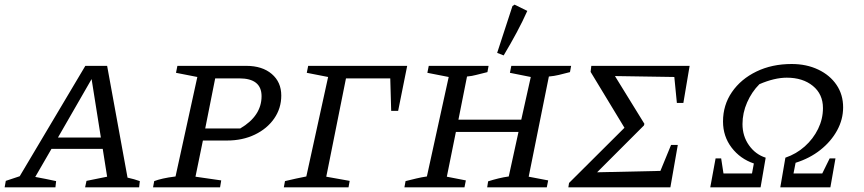

<svg xmlns="http://www.w3.org/2000/svg" viewBox="-56 -808 3724 828"><path d="M494 -42Q508 -39 522 -35Q536 -31 547 -27L544 0H311L317 -28L406 -46L387 -166H166L96 -45Q118 -41 140.5 -36.5Q163 -32 186 -27L183 0H-36L-31 -28L29 -48L312 -524H406ZM194 -215H379L339 -467Z M604 0 609 -27Q625 -33 647 -38Q669 -43 701 -47L795 -476L703 -494L709 -524H1006Q1075 -524 1116 -489Q1157 -454 1157 -396Q1157 -341 1126.5 -297Q1096 -253 1043 -227.5Q990 -202 923 -202H819L787 -46L898 -30L893 0ZM976 -470H872L829 -254H980Q1026 -281 1049 -316Q1072 -351 1072 -393Q1072 -470 976 -470Z M1700 -524 1661 -330H1631L1627 -470H1436L1351 -46L1452 -28L1447 0H1168L1173 -27Q1199 -33 1221 -38Q1243 -43 1265 -47L1359 -476L1267 -494L1273 -524Z M1688 0 1693 -27Q1717 -33 1740 -38.5Q1763 -44 1785 -47L1879 -476L1787 -494L1793 -524H2051L2046 -497Q2016 -490 1998 -485Q1980 -480 1958 -478L1921 -292H2192L2233 -476L2143 -494L2149 -524H2407L2402 -497Q2375 -490 2354.5 -485Q2334 -480 2311 -478L2224 -46L2308 -30L2302 0H2045L2049 -26Q2071 -33 2093.5 -38.5Q2116 -44 2138 -47L2180 -239H1910L1871 -46L1953 -30L1947 0ZM2116 -569 2088 -580 2154 -782 2163 -788 2218 -761Q2198 -716 2172 -667.5Q2146 -619 2116 -569Z M2395 0 2398 -19 2637 -257 2491 -498 2494 -524H2918L2891 -364H2863L2852 -476L2596 -480L2723 -274L2721 -267L2519 -65L2792 -71L2838 -183H2867L2835 0Z M3007 0 3030 -125H3054L3064 -60H3187L3195 -103Q3136 -123 3099 -171.5Q3062 -220 3062 -284Q3062 -355 3100.5 -411Q3139 -467 3206 -499.5Q3273 -532 3358 -532Q3422 -532 3472.5 -508Q3523 -484 3551.5 -442Q3580 -400 3580 -345Q3580 -293 3554 -245.5Q3528 -198 3482 -161.5Q3436 -125 3375 -106L3366 -60H3490L3522 -125H3547L3525 0H3309L3331 -128Q3378 -144 3414.5 -176.5Q3451 -209 3472 -252Q3493 -295 3493 -342Q3493 -402 3449.5 -437.5Q3406 -473 3337 -473Q3284 -473 3219 -445Q3186 -412 3166 -366.5Q3146 -321 3146 -273Q3146 -221 3174 -181.5Q3202 -142 3246 -128L3224 0Z"/></svg>

Font: Piazzolla SC
Style: Italic
Weight: 400
Italic angle: -11.3°
Designer: Juan Pablo del Peral
Foundry: Huerta Tipografica
Version: Version 1.330